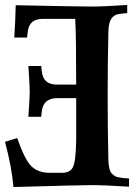

<svg xmlns="http://www.w3.org/2000/svg" viewBox="-28 -754 552 777"><path d="M280.3 -356.9H204.1Q147 -356.9 141.1 -302.7L138.7 -281.2H86.9Q92.3 -360.8 92.3 -384.3Q92.3 -407.2 86.9 -486.8H138.7L141.1 -465.3Q144 -438 159.2 -424.8Q174.3 -411.6 204.1 -411.6H280.3Q280.3 -616.7 276.4 -677.7H147Q117.2 -677.7 102.1 -664.6Q86.9 -651.4 84 -624L81.5 -602.1H29.8Q34.2 -669.4 35.6 -732.9Q289.6 -727.5 344.2 -727.5Q392.6 -727.5 486.8 -733.9V-701.2L456.5 -697.8Q433.6 -695.3 422.4 -678Q411.1 -660.6 410.6 -625.5Q407.7 -501.5 407.7 -366.2Q407.7 -231 410.6 -106.9Q411.1 -91.8 413.1 -80.8Q415 -69.8 417.7 -62.3Q420.4 -54.7 426.8 -49.3Q433.1 -43.9 437.7 -41Q442.4 -38.1 453.6 -36.1Q464.8 -34.2 471.7 -33.4Q478.5 -32.7 494.1 -31.7V1.5Q390.6 -4.9 344.2 -4.9Q295.9 -4.9 26.4 2.9Q19.5 -79.1 -7.8 -180.2L41.5 -195.3Q72.3 -107.9 97.7 -82.5Q126 -54.7 171.9 -54.7H223.1Q255.4 -54.7 266.6 -76.7Q279.3 -101.1 280.3 -189.5Q280.8 -214.4 280.3 -278.8Q280.3 -328.6 280.3 -356.9Z"/></svg>

Font: Flanker
Style: Bold
Weight: 700
Designer: Flanker
Foundry: Flanker
Version: Version 2.021